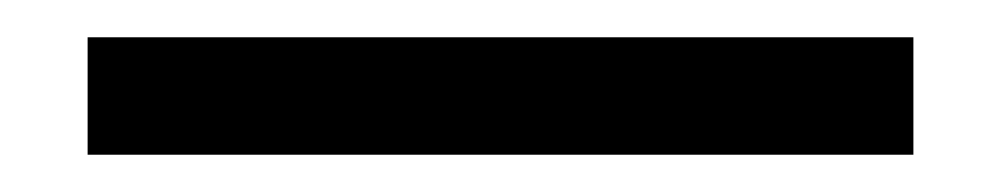

<svg xmlns="http://www.w3.org/2000/svg" viewBox="-20 -20 537 103"><path d="M27 63V0H470V63Z"/></svg>

Font: Expletus Sans
Style: Regular
Weight: 400
Designer: Jasper de Waard
Foundry: Designtown
Version: Version 7.028